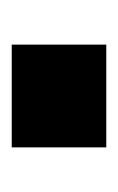

<svg xmlns="http://www.w3.org/2000/svg" viewBox="43 -478 201 327"><g transform="rotate(-90 143.5 -314.5)"><path d="M56 -234V-395H231V-234Z"/></g></svg>

Font: Oxanium ExtraLight ExtraBold
Style: Regular
Weight: 800
Version: Version 2.000